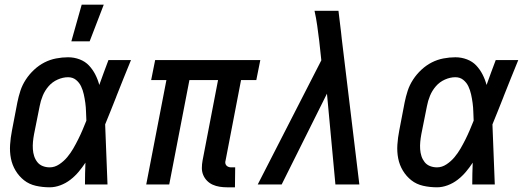

<svg xmlns="http://www.w3.org/2000/svg" viewBox="-20 -786 2240 818"><path d="M192 12Q161 12 132.5 5.5Q104 -1 82.5 -18Q61 -35 46.5 -59Q32 -83 26.5 -111Q21 -139 23 -169.5Q25 -200 31 -230L54 -350Q59 -375 67 -399.5Q75 -424 90 -447Q105 -470 125.5 -489Q146 -508 169.5 -520Q193 -532 219 -537Q245 -542 270 -542Q296 -542 319.5 -533Q343 -524 359 -507Q375 -490 386 -468.5Q397 -447 403 -424Q412 -450 422 -476.5Q432 -503 442 -530H538Q522 -491 506.5 -452.5Q491 -414 476 -376L475 -373Q463 -343 451.5 -314Q440 -285 428 -256Q431 -192 433 -128Q435 -64 438 0H342Q342 -23 342.5 -46.5Q343 -70 344 -93Q331 -73 315 -54Q299 -35 279.5 -20Q260 -5 237 3.5Q214 12 192 12ZM192 -73Q213 -73 232.5 -86Q252 -99 266.5 -116.5Q281 -134 292 -153Q303 -172 313 -192Q323 -212 331.5 -232Q340 -252 348 -272Q347 -291 346.5 -310Q346 -329 343.5 -347.5Q341 -366 337 -384Q333 -402 325.5 -418Q318 -434 304 -445.5Q290 -457 270 -457Q248 -457 225.5 -447Q203 -437 187 -418.5Q171 -400 162 -378Q153 -356 149 -334L125 -214Q122 -198 120.5 -182Q119 -166 120 -150.5Q121 -135 125.5 -121Q130 -107 139 -95.5Q148 -84 162 -78.5Q176 -73 192 -73Z M284 -610 328 -766H422L362 -610Z M981 12H947Q931 12 915.5 9.5Q900 7 886.5 1Q873 -5 862.5 -15.5Q852 -26 846 -40Q840 -54 840 -70Q840 -86 843 -102L909 -445H787L701 0H603L689 -445H624L641 -530H1089L1072 -445H1007L941 -102Q939 -96 940 -90.5Q941 -85 944.5 -81Q948 -77 953.5 -75Q959 -73 964 -73H982Z M1078 0 1349 -529 1340 -612Q1336 -644 1331.5 -676.5Q1327 -709 1320 -740H1422L1433 -649L1436 -621L1511 0H1409L1373 -387L1180 0Z M1842 12Q1811 12 1782.5 5.5Q1754 -1 1732.5 -18Q1711 -35 1696.5 -59Q1682 -83 1676.5 -111Q1671 -139 1673 -169.5Q1675 -200 1681 -230L1704 -350Q1709 -375 1717 -399.5Q1725 -424 1740 -447Q1755 -470 1775.5 -489Q1796 -508 1819.5 -520Q1843 -532 1869 -537Q1895 -542 1920 -542Q1946 -542 1969.5 -533Q1993 -524 2009 -507Q2025 -490 2036 -468.5Q2047 -447 2053 -424Q2062 -450 2072 -476.5Q2082 -503 2092 -530H2188Q2172 -491 2156.5 -452.5Q2141 -414 2126 -376L2125 -373Q2113 -343 2101.5 -314Q2090 -285 2078 -256Q2081 -192 2083 -128Q2085 -64 2088 0H1992Q1992 -23 1992.5 -46.5Q1993 -70 1994 -93Q1981 -73 1965 -54Q1949 -35 1929.5 -20Q1910 -5 1887 3.5Q1864 12 1842 12ZM1842 -73Q1863 -73 1882.5 -86Q1902 -99 1916.5 -116.5Q1931 -134 1942 -153Q1953 -172 1963 -192Q1973 -212 1981.5 -232Q1990 -252 1998 -272Q1997 -291 1996.5 -310Q1996 -329 1993.5 -347.5Q1991 -366 1987 -384Q1983 -402 1975.5 -418Q1968 -434 1954 -445.5Q1940 -457 1920 -457Q1898 -457 1875.5 -447Q1853 -437 1837 -418.5Q1821 -400 1812 -378Q1803 -356 1799 -334L1775 -214Q1772 -198 1770.5 -182Q1769 -166 1770 -150.5Q1771 -135 1775.5 -121Q1780 -107 1789 -95.5Q1798 -84 1812 -78.5Q1826 -73 1842 -73Z"/></svg>

Font: Lode Dark Term
Style: Bold Italic
Weight: 700
Italic angle: -11°
Monospace: yes
Designer: Belleve Invis
Foundry: Belleve Invis
Version: Version 29.2.0